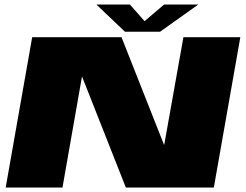

<svg xmlns="http://www.w3.org/2000/svg" viewBox="-20 -842 1104 862"><path d="M5.5 0H260.5L348 -498H348.5L545 0H940L1059 -675H803.5L717.5 -193H716L525.5 -675H124.5ZM541 -699.5H698.5L870 -821.5H716.5L629 -747L563.5 -821.5H413Z"/></svg>

Font: Anybody Expanded Black
Style: Italic
Weight: 900
Width: 7
Italic angle: -10°
Version: Version 1.113;gftools[0.9.25]